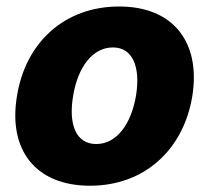

<svg xmlns="http://www.w3.org/2000/svg" viewBox="-20 -573 658 603"><path d="M262.8 10.3C433.6 10.3 555.8 -102.6 583.8 -269.9C611.2 -438.6 525.6 -552.6 354.4 -552.6C182.5 -552.6 60.4 -439.6 33.4 -272C5 -103.7 90.2 10.3 262.8 10.3ZM282.3 -120.7C219.1 -120.7 194.6 -181.1 209.5 -271C224.1 -361.9 270.6 -424 334.5 -424C397 -424 421.5 -362.9 407.3 -273.4C392 -182.2 345.9 -120.7 282.3 -120.7Z"/></svg>

Font: TID UI Extra Bold
Style: Italic
Weight: 800
Italic angle: -9.39999°
Designer: The TID Project Authors
Foundry: Bakken & Bæck
Version: Version 1.001;hotconv 1.0.109;makeotfexe 2.5.65596